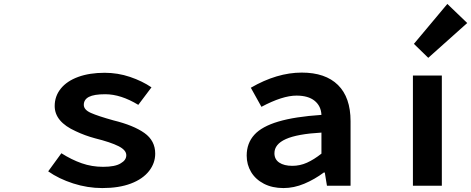

<svg xmlns="http://www.w3.org/2000/svg" viewBox="-20 -944 2395 976"><path d="M225 -73 292 -165Q344 -132 395.5 -114Q447 -96 504 -96Q566 -96 594 -114Q622 -130 622 -155Q622 -181 582.5 -201Q543 -221 463 -241Q411 -255 365 -277Q258 -325 258 -405Q258 -455 289 -493.5Q320 -532 377.5 -553Q435 -574 512 -574Q579 -574 641 -553Q703 -532 750 -500L683 -411Q594 -465 515 -465Q458 -465 432 -451.5Q406 -438 406 -411Q406 -386 442 -370Q478 -354 557 -332Q659 -307 714 -268Q769 -229 769 -163Q769 -115 738 -75Q706 -34 645.5 -11Q585 12 500 12Q425 12 352 -11.5Q279 -35 225 -73Z M1234 -153Q1234 -216 1273 -259Q1311 -301 1395 -326Q1479 -351 1614 -360Q1612 -405 1579.5 -431.5Q1547 -458 1487 -458Q1416 -458 1309 -401L1255 -498Q1388 -575 1514 -575Q1634 -575 1698 -512Q1762 -449 1762 -328V0H1642L1631 -67H1626Q1579 -32 1526.5 -10Q1474 12 1421 12Q1364 12 1321.5 -10Q1279 -32 1256.5 -69.5Q1234 -107 1234 -153ZM1614 -163V-270Q1491 -263 1433 -237Q1375 -211 1375 -165Q1375 -134 1399.5 -117.5Q1424 -101 1466 -101Q1505 -101 1540.5 -117Q1576 -133 1614 -163Z M2079 -560H2226V0H2079ZM2084 -721 2254 -924 2355 -827 2157 -650Z"/></svg>

Font: Merged Yaku Han JP
Style: Bold
Weight: 700
Designer: Ryoko NISHIZUKA 西塚涼子 (kana, bopomofo & ideographs); Paul D. Hunt (Latin, Greek & Cyrillic); Sandoll Communications 산돌커뮤니
Foundry: Adobe
Version: Version 2.004